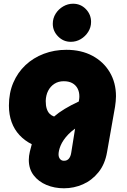

<svg xmlns="http://www.w3.org/2000/svg" viewBox="-20 -796 681 1033"><path d="M324 217Q273 217 230 199Q187 181 161 147Q135 113 135 64Q135 44 140.5 20Q146 -4 151 -20Q113 -39 85 -69Q57 -99 42.5 -139Q28 -179 28 -228Q28 -296 51.5 -351Q75 -406 117 -445.5Q159 -485 215.5 -506.5Q272 -528 337 -528Q417 -528 477 -496Q537 -464 570.5 -407.5Q604 -351 604 -278Q604 -265 602.5 -250.5Q601 -236 599 -222L556 22Q545 87 510 130.5Q475 174 426.5 195.5Q378 217 324 217ZM324 69Q341 69 350.5 57.5Q360 46 363 27L384 -104Q363 -89 348 -73.5Q333 -58 322.5 -42.5Q312 -27 306 -12.5Q300 2 297.5 14Q295 26 295 34Q295 50 303 59.5Q311 69 324 69ZM271 -169Q295 -190 328 -210Q361 -230 404 -250L405 -257Q406 -262 406.5 -267.5Q407 -273 407 -277Q407 -302 397 -320.5Q387 -339 368.5 -349Q350 -359 323 -359Q294 -359 272.5 -345Q251 -331 239 -307.5Q227 -284 226 -253Q226 -228 231.5 -211Q237 -194 247 -184Q257 -174 271 -169ZM361 -571Q321 -571 292.5 -600Q264 -629 264 -668Q264 -698 279.5 -722.5Q295 -747 320 -761.5Q345 -776 373 -776Q414 -776 442 -747Q470 -718 470 -678Q470 -649 454.5 -624.5Q439 -600 414.5 -585.5Q390 -571 361 -571Z"/></svg>

Font: MuseoModerno Black
Style: Italic
Weight: 900
Italic angle: -9°
Designer: Pablo Cosgaya, Héctor Gatti, Marcela Romero, and the Authors of The MuseoModerno Project.
Foundry: Omnibus-Type Team
Version: Version 1.003